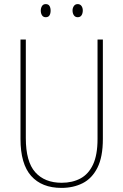

<svg xmlns="http://www.w3.org/2000/svg" viewBox="-20 -907 601 937"><path d="M482 -229Q482 -141 455.5 -88.5Q429 -36 383.5 -13Q338 10 280 10Q184 10 132 -48.5Q80 -107 80 -229V-714H106V-233Q106 -118 152 -66.5Q198 -15 281 -15Q333 -15 372.5 -36Q412 -57 434 -104Q456 -151 456 -229V-714H482ZM179 -855Q179 -868 185 -877.5Q191 -887 203 -887Q216 -887 221.5 -878Q227 -869 227 -855Q227 -841 221.5 -832Q216 -823 203 -823Q191 -823 185 -832.5Q179 -842 179 -855ZM334 -856Q334 -868 340.5 -877.5Q347 -887 359 -887Q371 -887 377.5 -878Q384 -869 384 -856Q384 -842 378 -832.5Q372 -823 359 -823Q347 -823 340.5 -832.5Q334 -842 334 -856Z"/></svg>

Font: Noto Sans Bengali Condensed Thin
Style: Regular
Weight: 100
Width: 3
Designer: Joana Ranito - Universal Thirst; Jelle Bosma - Monotype Design Team
Foundry: Universal Thirst ehf.
Version: Version 3.000; ttfautohint (v1.8.4.7-5d5b)